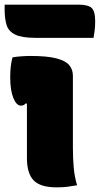

<svg xmlns="http://www.w3.org/2000/svg" viewBox="-20 -798 430 827"><path d="M96 -117V-352H90Q83 -343 70 -343Q51 -343 37.5 -376Q24 -409 24 -465Q24 -517 34 -551Q51 -554 72.5 -555.5Q94 -557 111 -557Q184 -557 223.5 -546.5Q263 -536 278.5 -517Q294 -498 294 -472V-163Q294 -116 297.5 -76.5Q301 -37 312 0Q290 4 270 6.5Q250 9 224 9Q154 9 125 -21Q96 -51 96 -117ZM0 -778H317Q359 -778 374.5 -764Q390 -750 390 -706Q390 -684 387.5 -665Q385 -646 383 -635H133Q74 -635 45.5 -649Q17 -663 8.5 -690Q0 -717 0 -756Z"/></svg>

Font: Recursive Sn Csl St Blk
Style: Regular
Weight: 900
Version: Version 1.079;hotconv 1.0.112;makeotfexe 2.5.65598; ttfautoh